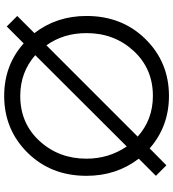

<svg xmlns="http://www.w3.org/2000/svg" viewBox="24 -820 809 896"><g transform="rotate(-90 428.0 -372.5)"><path d="M801 -696 721 -616Q801 -512 801 -373Q801 -207 693 -97.5Q585 12 428 12Q286 12 183 -78L104 0L55 -49L135 -129Q55 -233 55 -373Q55 -539 163 -648Q271 -757 428 -757Q571 -757 673 -666L752 -745ZM135 -373Q135 -269 192 -185L618 -612Q538 -682 428 -682Q300 -682 217.5 -592Q135 -502 135 -373ZM721 -373Q721 -480 664 -560L238 -134Q317 -63 428 -63Q555 -63 638 -153Q721 -243 721 -373Z"/></g></svg>

Font: Plus Jakarta Display Light
Style: Regular
Weight: 300
Designer: Gumpita Rahayu
Foundry: Tokotype Studio
Version: Version 1.000;hotconv 1.0.109;makeotfexe 2.5.65596